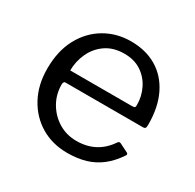

<svg xmlns="http://www.w3.org/2000/svg" viewBox="-126 -676 833 821"><g transform="rotate(30 290.5 -265.0)"><path d="M133 -232Q133 -183 156.5 -142.5Q180 -102 219.5 -78Q259 -54 308 -54Q358 -54 397 -74.5Q436 -95 464 -137Q468 -141 470.5 -141.5Q473 -142 478 -140L520 -119Q529 -114 522 -105Q495 -65 462.5 -39.5Q430 -14 390 -2Q350 10 300 10Q226 10 169 -24Q112 -58 79 -119Q46 -180 46 -260Q46 -347 79.5 -409.5Q113 -472 170.5 -506Q228 -540 299 -540Q372 -540 426 -508Q480 -476 510 -415Q540 -354 540 -268Q540 -261 538.5 -254Q537 -247 525 -247H142Q138 -247 135.5 -242.5Q133 -238 133 -232ZM439 -302Q450 -302 453 -304.5Q456 -307 456 -316Q456 -359 437.5 -396.5Q419 -434 384.5 -457Q350 -480 301 -480Q247 -480 210 -454.5Q173 -429 154 -388Q135 -347 135 -302Z"/></g></svg>

Font: Libre Franklin
Style: Regular
Weight: 400
Designer: Pablo Impallari, Rodrigo Fuenzalida, Nhung Nguyen
Foundry: Impallari Type
Version: Version 3.000